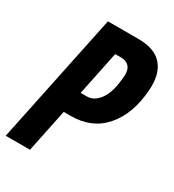

<svg xmlns="http://www.w3.org/2000/svg" viewBox="-203 -831 846 932"><g transform="rotate(30 220.5 -364.5)"><path d="M-26 0 126 -729H297Q391 -729 432.5 -678.5Q474 -628 466 -536Q456 -401 386.5 -321Q317 -241 199 -241H160L110 0ZM266 -609H236L185 -362H219Q260 -362 289.5 -402.5Q319 -443 326 -519Q333 -567 317 -588Q301 -609 266 -609Z"/></g></svg>

Font: Mona Sans Condensed
Style: Bold Italic
Weight: 700
Width: 3
Italic angle: -11.7°
Designer: Deni Anggara
Foundry: GitHub
Version: Version 1.001; ttfautohint (v1.8.4.7-5d5b);gftools[0.9.31]